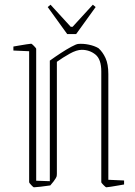

<svg xmlns="http://www.w3.org/2000/svg" viewBox="-20 -787 574 817"><path d="M411 -12V-483Q411 -535 386 -555Q361 -575 328 -575Q306 -575 276.5 -558.5Q247 -542 222 -524V-48Q222 -40 220.5 -35Q219 -30 208 -15L194 2Q176 5 152.5 7.5Q129 10 124 10Q122 10 113 0.5Q104 -9 104 -12V-569L37 -572V-589Q43 -590 60 -593Q77 -596 93.5 -598.5Q110 -601 113 -601Q115 -601 124.5 -591.5Q134 -582 134 -579V-18L192 -16V-529Q214 -545 238.5 -561Q263 -577 283.5 -588Q304 -599 312 -600Q334 -602 358 -597Q382 -592 399 -582Q417 -566 429 -540Q441 -514 441 -472V-22L508 -19V-2Q502 -1 485 2Q468 5 452 7.5Q436 10 432 10Q430 10 420.5 0.5Q411 -9 411 -12ZM266 -642 183 -757 195 -767 281 -673H289L375 -767L387 -757L304 -642Z"/></svg>

Font: Grenze Gotisch Thin
Style: Regular
Weight: 100
Designer: Renata Polastri
Foundry: Omnibus-Type
Version: Version 1.001